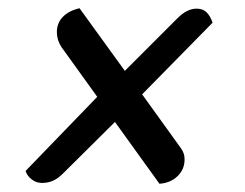

<svg xmlns="http://www.w3.org/2000/svg" viewBox="-20 -463 594 466"><path d="M367 -17 259 -167 133 -42Q121 -30 109 -24.5Q97 -19 82 -19Q68 -19 57 -27.5Q46 -36 42 -48L216 -228L129 -349Q118 -366 118 -385Q118 -407 132.5 -422Q147 -437 173 -443L283 -291L411 -419Q434 -442 457 -442Q472 -442 481 -433.5Q490 -425 496 -408L325 -234L420 -102Q424 -96 426 -90Q428 -84 428 -76Q428 -52 411 -35.5Q394 -19 367 -17Z"/></svg>

Font: Sansita Swashed Light
Style: Regular
Weight: 400
Version: Version 1.003